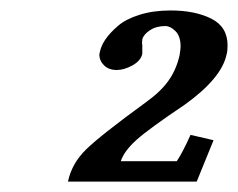

<svg xmlns="http://www.w3.org/2000/svg" viewBox="-20 -707 455 367"><path d="M203.1 -573.2Q188 -573.2 179 -582Q169.9 -590.8 169.9 -603Q169.9 -603.5 170.4 -605.2Q170.9 -606.9 170.9 -607.9Q173.3 -619.6 181.6 -631.8Q189.9 -644 205.1 -657.2Q220.2 -670.4 246.6 -678.7Q272.9 -687 306.2 -687Q352.5 -687 383.8 -671.4Q415 -655.8 415 -620.1Q415 -608.9 413.1 -603Q403.8 -557.6 333 -506.8Q264.6 -460.9 241 -439.7Q217.3 -418.5 210.9 -398.9H317.9Q329.6 -416.5 344.2 -449.2L388.2 -439L356 -359.9H109.9Q117.2 -394.5 144.3 -421.1Q171.4 -447.8 259.8 -512.2Q287.6 -532.2 302.2 -553Q316.9 -573.7 323.2 -601.1Q325.2 -612.8 325.2 -618.2Q325.2 -637.7 315.4 -647.5Q305.7 -657.2 295.9 -657.2Q278.8 -657.2 266.6 -649.2Q254.4 -641.1 252 -631.8Q251 -624.5 252 -621.1V-604Q249 -590.8 233.2 -582Q217.3 -573.2 203.1 -573.2Z"/></svg>

Font: Linux Libertine
Style: Bold Italic
Weight: 700
Italic angle: -11.5°
Designer: Philipp H. Poll
Foundry: Philipp H. Poll
Version: Version 4.0.5